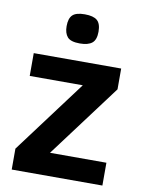

<svg xmlns="http://www.w3.org/2000/svg" viewBox="-82 -773 618 830"><g transform="rotate(10 227.0 -358.0)"><path d="M27.8 0V-91.8L267.1 -412.1H34.2V-512.2H418V-420.9L178.2 -100.1H425.8V0ZM293.9 -651.9Q293.9 -616.2 276.4 -602.1Q258.8 -587.9 222.7 -587.9Q182.6 -587.9 168.2 -604.5Q153.8 -621.1 153.8 -651.9Q153.8 -686 169.2 -700.9Q184.6 -715.8 222.7 -715.8Q260.7 -715.8 277.3 -701.4Q293.9 -687 293.9 -651.9Z"/></g></svg>

Font: Clear Sans
Style: Bold
Weight: 700
Foundry: Intel Corporation
Version: Version 1.00